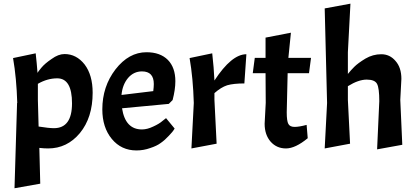

<svg xmlns="http://www.w3.org/2000/svg" viewBox="-20 -794 2225 1027"><path d="M325.2 -504.9Q388.7 -504.9 432.6 -449.2Q475.6 -392.6 475.6 -297.9Q475.6 -165 407.2 -82Q338.9 0 237.3 0Q215.8 0 190.4 -2.9Q191.4 60.5 195.3 188.5Q161.1 194.3 57.6 212.9Q61.5 98.6 71.3 -243.2Q71.3 -243.2 72.3 -243.2Q68.4 -377 49.8 -483.4Q90.8 -491.2 170.9 -508.8Q176.8 -456.1 180.7 -404.3Q182.6 -409.2 201.2 -431.6Q219.7 -454.1 255.9 -478.5Q292 -504.9 325.2 -504.9ZM286.1 -375Q233.4 -375 182.6 -345.7Q182.6 -317.4 182.6 -259.8Q183.6 -224.6 186.5 -117.2Q241.2 -108.4 268.6 -108.4Q365.2 -108.4 365.2 -241.2Q365.2 -375 286.1 -375Z M739.3 -101.6Q767.6 -101.6 799.8 -117.2Q832 -131.8 849.6 -147.5Q856.4 -152.3 868.2 -162.1Q879.9 -148.4 914.1 -106.4Q904.3 -88.9 882.8 -67.4Q862.3 -44.9 839.8 -29.3Q819.3 -13.7 783.2 -2Q748 10.7 710 10.7Q628.9 10.7 578.1 -50.8Q527.3 -112.3 527.3 -209Q527.3 -331.1 597.7 -422.9Q668.9 -514.6 763.7 -514.6Q836.9 -514.6 877.9 -473.6Q918 -432.6 918 -359.4Q918 -315.4 903.3 -258.8Q896.5 -252 882.8 -238.3Q820.3 -232.4 632.8 -214.8Q650.4 -101.6 739.3 -101.6ZM739.3 -412.1Q695.3 -412.1 665 -377Q634.8 -340.8 629.9 -286.1Q686.5 -293 799.8 -306.6Q802.7 -330.1 802.7 -344.7Q802.7 -412.1 739.3 -412.1Z M994.1 -483.4Q1024.4 -489.3 1115.2 -508.8Q1124 -431.6 1127 -363.3Q1218.8 -503.9 1297.9 -503.9Q1294.9 -452.1 1287.1 -347.7Q1229.5 -347.7 1195.3 -337.9Q1162.1 -327.1 1127 -295.9Q1127 -284.2 1127 -259.8Q1129.9 -201.2 1138.7 -25.4Q1104.5 -18.6 1003.9 0Q1006.8 -60.5 1016.6 -243.2Q1012.7 -377 994.1 -483.4Z M1400.4 -484.4Q1400.4 -511.7 1400.4 -592.8Q1434.6 -599.6 1536.1 -619.1Q1532.2 -585 1522.5 -484.4Q1552.7 -484.4 1643.6 -484.4Q1640.6 -463.9 1632.8 -402.3Q1604.5 -402.3 1518.6 -402.3Q1517.6 -349.6 1513.7 -193.4Q1513.7 -146.5 1522.5 -130.9Q1531.2 -115.2 1555.7 -115.2Q1580.1 -115.2 1620.1 -126Q1622.1 -102.5 1626 -54.7Q1559.6 0 1509.8 0Q1460 0 1427.7 -36.1Q1395.5 -73.2 1395.5 -131.8Q1397.5 -168.9 1401.4 -244.1Q1401.4 -283.2 1400.4 -402.3Q1383.8 -402.3 1332 -402.3Q1334 -422.9 1342.8 -484.4Q1357.4 -484.4 1400.4 -484.4Z M1997.1 -344.7Q1985.4 -368.2 1941.4 -368.2Q1897.5 -368.2 1840.8 -333Q1840.8 -308.6 1840.8 -259.8Q1843.8 -201.2 1852.5 -25.4Q1818.4 -18.6 1716.8 0Q1719.7 -60.5 1729.5 -243.2Q1726.6 -369.1 1716.8 -749Q1751 -754.9 1854.5 -774.4Q1850.6 -709 1840.8 -514.6Q1840.8 -485.4 1840.8 -398.4Q1856.4 -418 1875 -436.5Q1894.5 -456.1 1934.6 -480.5Q1974.6 -503.9 2019.5 -503.9Q2065.4 -503.9 2095.7 -467.8Q2127 -432.6 2127 -372.1Q2125 -335 2121.1 -259.8Q2124 -200.2 2131.8 -19.5Q2098.6 -13.7 1997.1 4.9Q2000 -59.6 2008.8 -252.9Q2008.8 -322.3 1997.1 -344.7Z"/></svg>

Font: Acme Polish
Style: Regular
Weight: 400
Designer: Juan Pablo del Peral
Version: Version 1.002